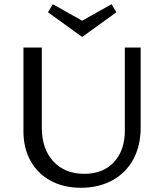

<svg xmlns="http://www.w3.org/2000/svg" viewBox="-20 -883 774 909"><path d="M369 -708 207 -825 230 -863 369 -785 508 -863 531 -825ZM646 -658V-279Q646 -193 611 -128.5Q576 -64 511.5 -29Q447 6 363 6Q282 6 220.5 -27Q159 -60 125 -120.5Q91 -181 91 -262V-658H178V-279Q178 -178 232.5 -119Q287 -60 379 -60Q468 -60 519.5 -115.5Q571 -171 571 -265V-658Z"/></svg>

Font: Ysabeau SC Medium
Style: Regular
Weight: 500
Designer: Christian Thalmann (Catharsis Fonts)
Version: Version 0.003